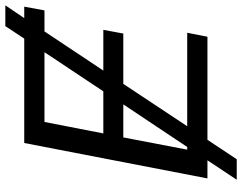

<svg xmlns="http://www.w3.org/2000/svg" viewBox="-114 -685 909 721"><g transform="rotate(-90 340.5 -324.5)"><path d="M176 0 103 110H26L99 0H31L164 -688H556L603 -759H681L633 -688H676L662 -612H583L436 -391H589L575 -316H386L227 -76H578L563 0ZM200 -391H358L505 -612H243ZM139 -76H149L309 -316H185Z"/></g></svg>

Font: Libra Sans Modern
Style: Italic
Weight: 400
Italic angle: -12°
Foundry: Stefan Peev, Context Ltd
Version: Version 1.000